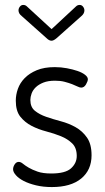

<svg xmlns="http://www.w3.org/2000/svg" viewBox="-20 -751 425 778"><path d="M189 -633 288 -725Q294 -731 303 -731Q311 -731 316.5 -724Q322 -717 322 -709Q322 -696 310 -686L209 -596Q197 -586 189 -586Q179 -586 169 -596L68 -686Q55 -696 55 -709Q55 -717 60.5 -724Q66 -731 74 -731Q83 -731 89 -725ZM188 -48Q245 -48 268 -69Q291 -90 291 -119Q291 -152 272.5 -170Q254 -188 227 -199Q200 -210 167.5 -218.5Q135 -227 108 -241Q81 -255 62.5 -278Q44 -301 44 -343Q44 -367 52.5 -391Q61 -415 80 -434.5Q99 -454 129 -466.5Q159 -479 202 -479Q227 -479 251 -474.5Q275 -470 294 -463.5Q313 -457 324.5 -448Q336 -439 336 -430Q336 -422 328.5 -409Q321 -396 309 -396Q303 -396 294 -400.5Q285 -405 272 -410Q259 -415 242 -419.5Q225 -424 203 -424Q175 -424 156 -416.5Q137 -409 125 -397.5Q113 -386 108 -372Q103 -358 103 -346Q103 -317 121.5 -302Q140 -287 167.5 -277.5Q195 -268 227 -259.5Q259 -251 286.5 -235.5Q314 -220 332.5 -193.5Q351 -167 351 -122Q351 -62 309 -27.5Q267 7 190 7Q155 7 126 0Q97 -7 76.5 -17.5Q56 -28 44.5 -41Q33 -54 33 -65Q33 -75 39.5 -85Q46 -95 56 -95Q64 -95 73 -87.5Q82 -80 96.5 -71.5Q111 -63 132.5 -55.5Q154 -48 188 -48Z"/></svg>

Font: AkaAcidDosis
Style: Regular
Weight: 400
Designer: Edgar Tolentino, Pablo Impallari, Igino Marini, Aka-Acid
Foundry: Edgar Tolentino, Pablo Impallari, Igino Marini, Cyberella
Version: Version 1.007